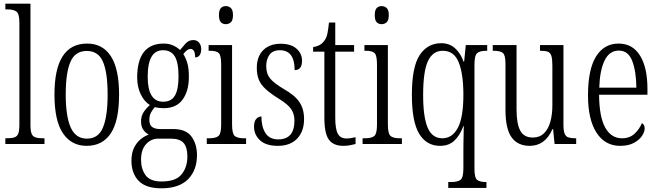

<svg xmlns="http://www.w3.org/2000/svg" viewBox="-20 -780 3567 1040"><path d="M9 0V-31H16Q43 -31 58 -36Q73 -41 79 -56.5Q85 -72 85 -105V-656Q85 -705 69.5 -717Q54 -729 21 -729H9V-760H145V-105Q145 -72 151 -56.5Q157 -41 172 -36Q187 -31 214 -31H221V0Z M449 10Q367 10 321 -58Q275 -126 275 -268Q275 -544 452 -544Q536 -544 580.5 -475.5Q625 -407 625 -268Q625 -125 580 -57.5Q535 10 449 10ZM451 -29Q513 -29 538 -90Q563 -151 563 -268Q563 -386 538 -445Q513 -504 450 -504Q387 -504 361.5 -445Q336 -386 336 -268Q336 -150 363 -89.5Q390 -29 451 -29Z M854 240Q770 240 731 199.5Q692 159 692 90Q692 49 706 20.5Q720 -8 741.5 -25.5Q763 -43 786 -51Q770 -59 757 -76Q744 -93 744 -123Q744 -152 758.5 -173.5Q773 -195 792 -211Q762 -229 742.5 -269Q723 -309 723 -359Q723 -544 867 -544Q895 -544 917.5 -534Q940 -524 955 -509Q967 -524 984.5 -543.5Q1002 -563 1027 -563Q1048 -563 1059 -548.5Q1070 -534 1070 -514Q1070 -495 1062 -482Q1054 -469 1037 -469Q1037 -515 1012 -515Q994 -515 973 -487Q986 -467 994.5 -439Q1003 -411 1003 -364Q1003 -287 969 -240.5Q935 -194 867 -194Q856 -194 841.5 -195.5Q827 -197 819 -200Q808 -188 798.5 -171.5Q789 -155 789 -130Q789 -103 804.5 -92Q820 -81 847 -81H918Q988 -81 1017.5 -40Q1047 1 1047 60Q1047 142 998.5 191Q950 240 854 240ZM864 -229Q908 -229 927.5 -262.5Q947 -296 947 -365Q947 -442 926.5 -475Q906 -508 863 -508Q822 -508 801 -473Q780 -438 780 -364Q780 -229 864 -229ZM855 203Q933 203 964 164Q995 125 995 68Q995 18 974.5 -5.5Q954 -29 906 -29H836Q799 -29 771.5 0.5Q744 30 744 86Q744 135 768.5 169Q793 203 855 203Z M1203 -649Q1187 -649 1176.5 -659.5Q1166 -670 1166 -698Q1166 -726 1176.5 -736.5Q1187 -747 1203 -747Q1219 -747 1230.5 -736.5Q1242 -726 1242 -698Q1242 -670 1230.5 -659.5Q1219 -649 1203 -649ZM1100 0V-31H1113Q1149 -31 1163.5 -43.5Q1178 -56 1178 -104V-430Q1178 -479 1165.5 -492Q1153 -505 1118 -505H1110V-536H1237V-106Q1237 -57 1251 -44Q1265 -31 1302 -31H1313V0Z M1485 10Q1421 10 1388.5 -20Q1356 -50 1356 -94Q1356 -123 1368 -136Q1380 -149 1396 -149Q1396 -93 1418 -59Q1440 -25 1487 -25Q1575 -25 1575 -127Q1575 -162 1557.5 -188.5Q1540 -215 1489 -246Q1446 -273 1420 -296.5Q1394 -320 1382.5 -347Q1371 -374 1371 -412Q1371 -474 1406 -508.5Q1441 -543 1500 -543Q1556 -543 1586 -516.5Q1616 -490 1616 -451Q1616 -400 1576 -400Q1576 -508 1496 -508Q1458 -508 1440 -483.5Q1422 -459 1422 -422Q1422 -380 1444 -354Q1466 -328 1517 -298Q1577 -264 1602 -227Q1627 -190 1627 -135Q1627 -68 1589.5 -29Q1552 10 1485 10Z M1840 10Q1786 10 1761.5 -23.5Q1737 -57 1737 -143V-500H1676V-525Q1716 -531 1735 -557Q1748 -573 1753 -596Q1758 -619 1762 -658H1796V-536H1898V-500H1796V-142Q1796 -79 1810.5 -54.5Q1825 -30 1855 -30Q1870 -30 1881.5 -32Q1893 -34 1906 -37V0Q1894 3 1877 6.5Q1860 10 1840 10Z M2047 -649Q2031 -649 2020.5 -659.5Q2010 -670 2010 -698Q2010 -726 2020.5 -736.5Q2031 -747 2047 -747Q2063 -747 2074.5 -736.5Q2086 -726 2086 -698Q2086 -670 2074.5 -659.5Q2063 -649 2047 -649ZM1944 0V-31H1957Q1993 -31 2007.5 -43.5Q2022 -56 2022 -104V-430Q2022 -479 2009.5 -492Q1997 -505 1962 -505H1954V-536H2081V-106Q2081 -57 2095 -44Q2109 -31 2146 -31H2157V0Z M2408 238V206H2424Q2459 206 2474.5 194Q2490 182 2490 132V32Q2490 10 2490.5 -15.5Q2491 -41 2491.5 -63Q2492 -85 2492 -97H2490Q2472 -48 2442 -19Q2412 10 2364 10Q2290 10 2250.5 -55.5Q2211 -121 2211 -266Q2211 -418 2253.5 -482Q2296 -546 2370 -546Q2415 -546 2445.5 -518Q2476 -490 2491 -446H2494L2503 -536H2619V-505H2614Q2580 -505 2565 -492.5Q2550 -480 2550 -431V134Q2550 183 2564.5 194.5Q2579 206 2614 206H2615V238ZM2376 -31Q2430 -31 2460 -87.5Q2490 -144 2490 -267Q2490 -378 2465 -441.5Q2440 -505 2378 -505Q2325 -505 2298.5 -450Q2272 -395 2272 -265Q2272 -146 2296.5 -88.5Q2321 -31 2376 -31Z M2849 10Q2785 10 2751.5 -35.5Q2718 -81 2718 -185V-435Q2718 -482 2703.5 -493.5Q2689 -505 2653 -505H2649V-536H2778V-186Q2778 -110 2798 -72.5Q2818 -35 2866 -35Q2903 -35 2926.5 -58Q2950 -81 2961 -120.5Q2972 -160 2972 -210V-424Q2972 -460 2966.5 -477.5Q2961 -495 2947 -500Q2933 -505 2908 -505H2905V-536H3032V-105Q3032 -72 3038.5 -56Q3045 -40 3059.5 -35.5Q3074 -31 3098 -31H3101V0H2984L2976 -80H2972Q2933 10 2849 10Z M3339 10Q3257 10 3211 -61.5Q3165 -133 3165 -263Q3165 -404 3208.5 -474Q3252 -544 3331 -544Q3406 -544 3446.5 -479.5Q3487 -415 3487 -298V-267H3225Q3226 -146 3258.5 -88.5Q3291 -31 3349 -31Q3391 -31 3417.5 -56Q3444 -81 3457 -113Q3463 -110 3467.5 -103Q3472 -96 3472 -85Q3472 -66 3457.5 -44Q3443 -22 3413.5 -6Q3384 10 3339 10ZM3427 -305Q3426 -394 3404.5 -450Q3383 -506 3332 -506Q3281 -506 3255 -452.5Q3229 -399 3226 -305Z"/></svg>

Font: Noto Serif ExtraCondensed Light
Style: Regular
Weight: 300
Width: 2
Designer: Monotype Design Team
Foundry: Monotype Imaging Inc.
Version: Version 2.014; ttfautohint (v1.8.4.7-5d5b)